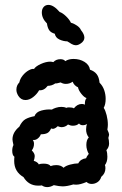

<svg xmlns="http://www.w3.org/2000/svg" viewBox="-20 -780 497 785"><path d="M47 -413Q47 -431 59 -443Q62 -458 73 -471.5Q84 -485 97.5 -492.5Q111 -500 119 -498Q126 -509 147 -518.5Q168 -528 186 -528Q190 -528 198 -526Q209 -538 227 -538Q241 -538 247 -530Q260 -539 281 -539Q306 -539 325.5 -527Q345 -515 348 -495Q366 -489 375.5 -476.5Q385 -464 387 -442Q400 -429 406 -411.5Q412 -394 412 -376Q412 -353 404 -339Q411 -329 416 -309Q421 -289 421 -270Q421 -262 419 -250Q426 -235 426 -230Q426 -227 423 -216Q424 -212 425 -206.5Q426 -201 426 -193Q426 -178 415 -166Q419 -155 419 -139Q419 -118 409 -105Q411 -101 411 -92Q411 -71 394 -57Q390 -43 379 -35.5Q368 -28 355 -28Q342 -28 334 -36Q308 -25 292 -25Q284 -25 280 -26Q254 -18 236 -18Q223 -18 200 -23Q186 -15 173 -15Q161 -15 151 -22Q146 -21 136 -21Q97 -21 76 -56Q38 -78 38 -122Q38 -133 39 -139Q30 -145 30 -164Q30 -177 35 -187Q31 -205 31 -210Q31 -239 59 -262Q70 -285 84.5 -293Q99 -301 121 -305Q127 -322 149 -328Q171 -334 192 -332Q198 -336 209 -339.5Q220 -343 231 -343Q243 -343 252 -339Q254 -341 262 -341Q268 -341 274 -340Q280 -339 282 -337Q296 -355 315 -355Q321 -355 327 -352V-355Q327 -372 334 -379Q324 -382 312.5 -396.5Q301 -411 299 -423Q283 -430 277 -446Q265 -437 249 -437Q238 -437 228 -443Q211 -438 206 -439Q192 -429 175 -429Q160 -409 140 -411Q131 -395 115.5 -383Q100 -371 84 -371Q66 -371 55 -388Q47 -401 47 -413ZM122 -142Q122 -134 118 -122Q122 -122 129.5 -117.5Q137 -113 138 -108Q146 -111 158 -111Q180 -111 187 -101Q198 -105 210 -105Q229 -105 240 -94Q248 -102 266.5 -107Q285 -112 300 -112Q309 -130 332 -133Q334 -140 343 -151Q339 -157 336 -167Q333 -177 333 -187Q333 -208 343 -218Q332 -232 332 -251Q332 -264 336 -273Q328 -268 318 -268Q309 -268 303 -275Q294 -266 278 -266Q268 -266 258 -271Q247 -260 231 -260Q226 -260 216 -264Q201 -249 189 -255Q183 -241 173.5 -236Q164 -231 147 -231Q143 -220 133.5 -213Q124 -206 114 -208Q119 -201 119 -192Q119 -177 110 -165Q122 -153 122 -142ZM151 -729Q151 -743 158.5 -751.5Q166 -760 178 -760Q199 -760 224 -731Q236 -727 250 -713.5Q264 -700 270 -687Q282 -684 294.5 -675.5Q307 -667 311 -657Q325 -640 325 -626Q325 -613 311 -603Q300 -595 290 -595Q282 -595 273 -600Q264 -605 255 -611Q239 -611 223 -618.5Q207 -626 204 -642Q187 -647 180.5 -657.5Q174 -668 172 -684Q151 -705 151 -729Z"/></svg>

Font: Pangolin
Style: Regular
Weight: 400
Designer: Kevin Burke
Foundry: Google, Inc.
Version: Version 1.101